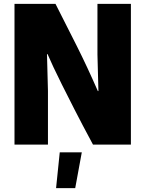

<svg xmlns="http://www.w3.org/2000/svg" viewBox="-20 -748 753 993"><path d="M55 -728H267Q324 -616 377.5 -509.5Q431 -403 486 -277H489L484 -466V-728H657V0H461Q404 -106 365.5 -181.5Q327 -257 300.5 -310Q274 -363 256.5 -400.5Q239 -438 226 -468H223L228 -278V0H55ZM289 40H403L369 225H270Z"/></svg>

Font: Murecho ExtraBold
Style: Regular
Weight: 800
Designer: Neil Summerour
Foundry: Positype
Version: Version 1.010; ttfautohint (v1.8.3)